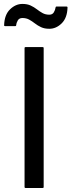

<svg xmlns="http://www.w3.org/2000/svg" viewBox="-32 -934 355 954"><path d="M95 -700H180Q185 -700 185 -695V-5Q185 0 180 0H95Q90 0 90 -5V-695Q90 -700 95 -700ZM79.5 -844.5Q63.5 -844.5 56.5 -832.8Q49.5 -821 48.5 -808.5Q48 -804 43.5 -804H-6.5Q-11.5 -804 -11.5 -808.5Q-10 -860.5 17.8 -887.5Q45.5 -914.5 79.5 -914.5Q103.5 -914.5 120.5 -906.5Q137.5 -898.5 151.2 -887.8Q165 -877 179.5 -869Q194 -861 213 -861Q228.5 -861 235.5 -872.8Q242.5 -884.5 244 -896.5Q244.5 -901.5 249 -901.5H298.5Q303.5 -901.5 303.5 -896.5Q302 -845 274.5 -818Q247 -791 213 -791Q189 -791 172 -799Q155 -807 141.2 -817.8Q127.5 -828.5 113 -836.5Q98.5 -844.5 79.5 -844.5Z"/></svg>

Font: MFEK Sans
Style: Regular
Weight: 400
Designer: Owen Earl
Foundry: indestructible type*
Version: Version 0.001; ttfautohint (v1.8.4.7-5d5b)